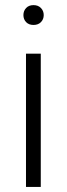

<svg xmlns="http://www.w3.org/2000/svg" viewBox="-20 -741 264 761"><path d="M141.6 0H83V-528.3H141.6ZM72.8 -681.2Q72.8 -697.8 83.5 -709.2Q94.2 -720.7 112.8 -720.7Q131.3 -720.7 142.3 -709.2Q153.3 -697.8 153.3 -681.2Q153.3 -664.6 142.3 -653.3Q131.3 -642.1 112.8 -642.1Q94.2 -642.1 83.5 -653.3Q72.8 -664.6 72.8 -681.2Z"/></svg>

Font: SteelSelectRoboto
Style: Regular
Weight: 300
Designer: Google
Version: Version 2.137; 2017